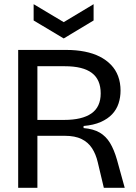

<svg xmlns="http://www.w3.org/2000/svg" viewBox="-20 -899 653 919"><path d="M67 0V-660H298Q345 -660 385.5 -652Q426 -644 457.5 -628Q489 -612 511.5 -588.5Q534 -565 545.5 -534Q557 -503 557 -465Q557 -433 547.5 -404Q538 -375 517 -352.5Q496 -330 462 -315Q428 -300 380 -296V-286Q427 -282 457 -264.5Q487 -247 506.5 -215Q526 -183 540 -134L577 0H477L448 -122Q439 -161 420.5 -189.5Q402 -218 370.5 -233.5Q339 -249 290 -249H159V0ZM159 -325H287Q373 -325 417.5 -356Q462 -387 462 -452Q462 -518 419.5 -550Q377 -582 290 -582H159ZM141 -879 285 -793 428 -879V-801L285 -715L141 -801Z"/></svg>

Font: Bricolage Grotesque 60pt
Style: Regular
Weight: 400
Version: Version 1.001;gftools[0.9.33.dev8+g029e19f]